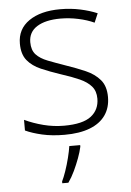

<svg xmlns="http://www.w3.org/2000/svg" viewBox="-54 -581 573 843"><g transform="rotate(-5 232.5 -160.0)"><path d="M419 -139Q419 -92 395.5 -58.5Q372 -25 326.5 -7.5Q281 10 215 10Q160 10 116.5 0Q73 -10 43 -24V-71Q81 -53 125.5 -41.5Q170 -30 216 -30Q299 -30 335.5 -58.5Q372 -87 372 -136Q372 -169 354 -190Q336 -211 302.5 -226Q269 -241 222 -256Q174 -272 136 -288.5Q98 -305 76 -332Q54 -359 54 -406Q54 -470 105.5 -505.5Q157 -541 243 -541Q290 -541 331.5 -532Q373 -523 406 -509L389 -469Q359 -483 319.5 -491.5Q280 -500 241 -500Q175 -500 137.5 -476.5Q100 -453 100 -408Q100 -373 118 -353.5Q136 -334 169.5 -321Q203 -308 246 -293Q293 -277 332 -260Q371 -243 395 -215Q419 -187 419 -139ZM279 68Q274 91 264 118Q254 145 241.5 171.5Q229 198 213 221H186V213Q194 197 203.5 169.5Q213 142 220.5 112Q228 82 231 61H279Z"/></g></svg>

Font: Noto Sans Oriya ExtraLight
Style: Regular
Weight: 250
Version: Version 2.003